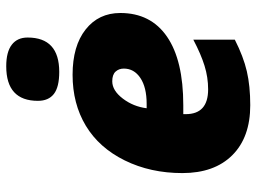

<svg xmlns="http://www.w3.org/2000/svg" viewBox="-124 -693 827 619"><g transform="rotate(-90 289.5 -383.5)"><path d="M259.8 9.8Q156.2 9.8 98.6 -48.1Q41 -106 41 -209Q41 -312 81.8 -394.8Q122.6 -477.5 193.6 -520.3Q264.6 -563 357.9 -563Q450.7 -563 503.9 -521Q557.1 -479 557.1 -409.2Q557.1 -311 480.7 -258.5Q404.3 -206.1 259.8 -206.1H231V-198.2Q231 -126 311 -126Q349.6 -126 386.7 -137.5Q423.8 -148.9 471.2 -173.8V-40Q416.5 -12.2 369.1 -1.2Q321.8 9.8 259.8 9.8ZM336.9 -435.1Q307.1 -435.1 281.2 -401.1Q255.4 -367.2 250 -324.2H264.2Q317.4 -324.2 347.7 -344.5Q377.9 -364.7 377.9 -397.9Q377.9 -413.6 368.2 -424.3Q358.4 -435.1 336.9 -435.1ZM273.9 -674.8Q273.9 -776.9 385.3 -776.9Q431.6 -776.9 454.8 -759Q478 -741.2 478 -708Q478 -606 367.2 -606Q318.4 -606 296.1 -623.3Q273.9 -640.6 273.9 -674.8Z"/></g></svg>

Font: Open Sans Extrabold
Style: Italic
Weight: 800
Italic angle: -12°
Foundry: Ascender Corporation
Version: Version 1.10